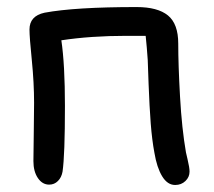

<svg xmlns="http://www.w3.org/2000/svg" viewBox="-20 -525 611 547"><path d="M479 2Q457 2 441.9 -22.9Q426.8 -47.9 419.9 -89.8Q413.1 -126 409.4 -173.3Q405.8 -220.7 403.3 -286.4Q400.9 -352.1 400.9 -354Q398.4 -391.1 395 -422.9H339.8Q238.8 -422.9 154.8 -410.2Q165 -341.3 165 -223.1Q165 -83 158.2 -36.1Q155.3 -19.5 145 -9.3Q134.8 1 120.1 1Q100.6 1 87.9 -17.8Q75.2 -36.6 75.2 -65.9Q75.2 -86.4 76.2 -146Q77.1 -205.6 77.1 -231.9Q77.1 -289.1 70.6 -354Q64 -418.9 64 -440.9Q64 -479.5 106.9 -488.8Q193.8 -504.9 369.1 -504.9Q429.2 -504.9 458.5 -481Q487.8 -457 487.8 -400.9Q487.8 -340.8 492.9 -249.8Q498 -158.7 509.8 -90.8Q511.2 -84.5 514.2 -71.8Q517.1 -59.1 518.6 -50.5Q520 -42 520 -36.1Q520 -20.5 508.3 -9.3Q496.6 2 479 2Z"/></svg>

Font: Shantell Sans Bouncy
Style: Regular
Weight: 400
Designer: Stephen Nixon, Anya Danilova, Shantell Martin
Foundry: Arrow Type
Version: Version 1.006;[9816181b4]